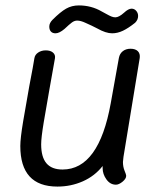

<svg xmlns="http://www.w3.org/2000/svg" viewBox="-20 -689 587 709"><path d="M436 -110Q434 -96 434 -91Q434 -73 440 -58.5Q446 -44 446 -40Q446 -29 432.5 -18Q419 -7 408 -7Q387 -7 373 -26.5Q359 -46 359 -68V-76Q330 -39 286 -19.5Q242 0 192 0Q55 0 55 -150Q55 -178 65.5 -241Q76 -304 88 -370Q104 -453 107 -474Q109 -487 121 -495Q133 -503 149 -503Q166 -503 175.5 -495Q185 -487 183 -474Q177 -439 171.5 -409.5Q166 -380 162 -356Q151 -295 141.5 -237.5Q132 -180 132 -156Q132 -109 151.5 -86Q171 -63 211 -63Q345 -63 389 -308L419 -475Q422 -491 433.5 -500Q445 -509 462 -509Q480 -509 489 -500Q498 -491 496 -475ZM162 -591Q162 -604 174 -616Q203 -645 224 -657Q245 -669 271 -669Q317 -669 355 -647Q361 -644 372.5 -637.5Q384 -631 391.5 -628Q399 -625 406 -625Q419 -625 438 -642Q454 -657 466 -657Q476 -657 483 -649Q490 -641 490 -630Q490 -616 479 -605Q454 -585 434 -575.5Q414 -566 394 -566Q371 -566 339 -584L319 -594Q314 -596 296 -604.5Q278 -613 265 -613Q255 -613 245.5 -606Q236 -599 218 -582Q199 -566 185 -566Q174 -566 168 -572.5Q162 -579 162 -591Z"/></svg>

Font: Mali
Style: Italic
Weight: 400
Italic angle: -10°
Version: Version 1.000; ttfautohint (v1.6)